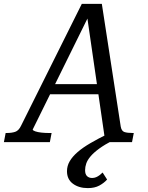

<svg xmlns="http://www.w3.org/2000/svg" viewBox="-68 -730 759 986"><path d="M183 -298H456L450 -246H170ZM610 0H473L378 -655H391L100 -65Q100 -60 113 -55.5Q126 -51 145 -49Q164 -47 182 -47H197L188 0H-48L-39 -47H-34Q-8 -47 10 -53Q28 -59 40 -84L352 -710H455L552 -80Q556 -57 571 -52Q586 -47 614 -47H619ZM487 -43 513 -10Q469 13 441 33.5Q413 54 397 73Q381 92 375 109.5Q369 127 369 144Q369 165 379 174.5Q389 184 405 184Q416 184 425.5 180Q435 176 443.5 169.5Q452 163 459 156L482 192Q466 210 442 223Q418 236 383 236Q337 236 306.5 213.5Q276 191 276 149Q276 122 290 98Q304 74 330.5 51Q357 28 396.5 5Q436 -18 487 -43Z"/></svg>

Font: Roboto Serif 20pt
Style: Italic
Weight: 400
Italic angle: -10°
Designer: Greg Gazdowicz
Foundry: Commercial Type
Version: Version 1.008